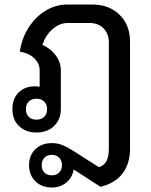

<svg xmlns="http://www.w3.org/2000/svg" viewBox="-20 -578 671 852"><path d="M557 -393V82Q557 148 524 191.5Q491 235 426 251L307 174Q301 210 274.5 232Q248 254 210 254Q165 254 137 226.5Q109 199 109 155Q109 111 137 84Q165 57 210 57Q232 57 252 64Q272 71 298 87L419 164Q443 156 453 136Q463 116 463 82V-390Q463 -428 439.5 -452Q416 -476 377 -476H281Q245 -476 214 -449.5Q183 -423 168 -379Q206 -362 228 -331.5Q250 -301 250 -266V-94Q250 -48 220 -19Q190 10 142 10Q94 10 64.5 -18.5Q35 -47 35 -94Q35 -140 62.5 -167.5Q90 -195 136 -195Q144 -195 156 -193V-266Q156 -296 132.5 -319Q109 -342 68 -349Q76 -406 106 -454Q136 -502 181.5 -530Q227 -558 280 -558H389Q464 -558 510.5 -512.5Q557 -467 557 -393ZM189 -94Q189 -115 176 -127.5Q163 -140 142 -140Q120 -140 107.5 -127.5Q95 -115 95 -94Q95 -72 107.5 -59.5Q120 -47 142 -47Q163 -47 176 -59.5Q189 -72 189 -94ZM255 155Q255 135 242.5 122Q230 109 210 109Q190 109 177.5 121.5Q165 134 165 155Q165 176 177.5 188Q190 200 210 200Q230 200 242.5 187.5Q255 175 255 155Z"/></svg>

Font: Bai Jamjuree Medium
Style: Regular
Weight: 500
Version: Version 1.000; ttfautohint (v1.6)